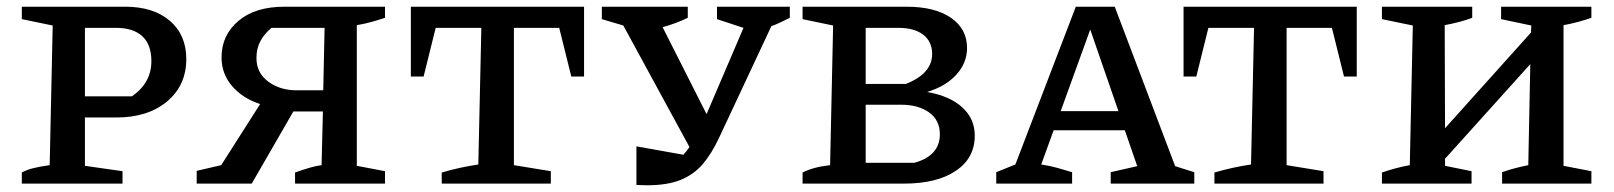

<svg xmlns="http://www.w3.org/2000/svg" viewBox="-20 -547 4807 572"><path d="M353 -527Q437 -527 486 -485Q535 -443 535 -371Q535 -293 478 -245Q421 -197 327 -197H233V-53L345 -37V0H45V-33Q59 -41 79 -46Q99 -51 128 -55L137 -471L45 -490V-527ZM326 -464H233V-260H373Q431 -300 431 -365Q431 -414 404 -439Q377 -464 326 -464Z M566 0V-38L639 -55L755 -237Q703 -254 671.5 -290.5Q640 -327 640 -376Q640 -442 690 -484.5Q740 -527 827 -527H1127V-494Q1109 -488 1088 -482Q1067 -476 1043 -472V-53L1127 -37V0H859V-33Q881 -41 901.5 -47Q922 -53 938 -55L942 -215H854L730 0ZM863 -278H943L947 -464H789Q768 -447 756 -425Q744 -403 744 -374Q744 -330 779 -304Q814 -278 863 -278Z M1720 -527V-319H1682L1646 -464H1511V-55L1621 -37V0H1296V-33Q1323 -41 1350.5 -47Q1378 -53 1405 -57L1414 -464H1278L1242 -319H1204V-527Z M1876 4V-111L2016 -86Q2026 -97 2034 -109L1837 -471L1773 -490V-527H2029V-494Q1994 -477 1954 -466L2085 -207L2195 -464L2116 -490V-527H2333V-494Q2319 -487 2305.5 -480.5Q2292 -474 2278 -469L2122 -136Q2100 -89 2073.5 -58Q2047 -27 2007.5 -11Q1968 5 1907 5Q1899 5 1891.5 4.5Q1884 4 1876 4Z M2742 -273Q2810 -261 2847 -227Q2884 -193 2884 -143Q2884 -76 2827.5 -38Q2771 0 2673 0H2371V-33Q2401 -49 2453 -55L2462 -471L2371 -490V-527H2681Q2765 -527 2813 -494Q2861 -461 2861 -404Q2861 -360 2829.5 -325Q2798 -290 2742 -273ZM2657 -464H2559V-297H2679Q2757 -328 2757 -386Q2757 -423 2730.5 -443.5Q2704 -464 2657 -464ZM2665 -235H2559V-62H2704Q2780 -83 2780 -147Q2780 -189 2748 -212Q2716 -235 2665 -235Z M3481 -52Q3496 -47 3506 -44Q3516 -41 3538 -34V0H3289V-34L3368 -52L3331 -159H3119L3082 -57Q3108 -53 3129.5 -47Q3151 -41 3174 -34V0H2948V-34L3005 -57L3185 -527H3301ZM3140 -216H3312L3228 -459Z M4022 -527V-319H3984L3948 -464H3813V-55L3923 -37V0H3598V-33Q3625 -41 3652.5 -47Q3680 -53 3707 -57L3716 -464H3580L3544 -319H3506V-527Z M4097 0V-33Q4117 -40 4137.5 -45.5Q4158 -51 4180 -55L4189 -471L4097 -490V-527H4366V-494Q4348 -487 4326.5 -481.5Q4305 -476 4284 -472L4285 -165L4541 -450L4542 -471L4452 -490V-527H4721V-494Q4701 -487 4680.5 -481.5Q4660 -476 4638 -472V-53L4721 -37V0H4455V-34Q4475 -41 4494 -46Q4513 -51 4533 -55L4539 -356L4285 -74V-53L4364 -37V0Z"/></svg>

Font: Piazzolla SC Medium
Style: Regular
Weight: 500
Designer: Juan Pablo del Peral
Foundry: Huerta Tipografica
Version: Version 1.330